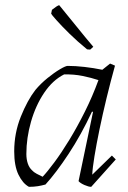

<svg xmlns="http://www.w3.org/2000/svg" viewBox="-20 -714 497 743"><path d="M92 9Q68 -4 51.5 -38Q35 -72 35 -128Q35 -199 60.5 -262.5Q86 -326 117 -366Q138 -391 164 -412Q190 -433 212 -446Q234 -459 242 -459Q272 -459 307 -455Q342 -451 376 -444L406 -468L425 -460Q408 -399 392.5 -335Q377 -271 365 -213Q353 -155 345.5 -109Q338 -63 337 -38L413 -112L428 -97L333 9Q323 9 307 2Q291 -5 284 -13L340 -281L336 -282Q294 -192 245.5 -118.5Q197 -45 156 0Q142 4 126.5 6.5Q111 9 92 9ZM145 -30Q163 -49 190.5 -86Q218 -123 248.5 -173Q279 -223 308.5 -282Q338 -341 361 -404Q334 -413 300 -420Q266 -427 228 -426Q184 -404 151 -355Q118 -306 100 -243Q82 -180 82 -118Q82 -98 87.5 -81.5Q93 -65 104 -55Q110 -48 122 -41.5Q134 -35 145 -30ZM329 -522 317 -523Q279 -554 248 -584.5Q217 -615 198 -636.5Q179 -658 178 -661L181 -676Q201 -692 209 -694L214 -688L310 -570L341 -533Z"/></svg>

Font: Labrada Lght
Style: Italic
Weight: 300
Italic angle: -7°
Designer: Mercedes Jáuregui
Foundry: Omnibus-Type Team
Version: Version 1.000; ttfautohint (v1.8.4.7-5d5b)